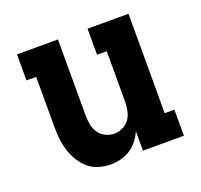

<svg xmlns="http://www.w3.org/2000/svg" viewBox="-100 -642 799 762"><g transform="rotate(-20 300.0 -261.0)"><path d="M246 8Q220 8 195 0.5Q170 -7 151 -23.5Q132 -40 118.5 -62.5Q105 -85 97.5 -109.5Q90 -134 87.5 -159Q85 -184 85 -210V-420H44V-530H217V-210Q217 -191 220.5 -171.5Q224 -152 234.5 -136Q245 -120 263 -111Q281 -102 300 -102Q319 -102 337 -111Q355 -120 365.5 -136Q376 -152 379.5 -171.5Q383 -191 383 -210V-420H342V-530H515V-110H556V0H383V-82Q374 -62 360.5 -44.5Q347 -27 328.5 -15Q310 -3 288.5 2.5Q267 8 246 8Z"/></g></svg>

Font: Iosevka Slab XBdEx
Style: Regular
Weight: 800
Width: 7
Monospace: yes
Designer: Belleve Invis
Foundry: Belleve Invis
Version: Version 11.1.0; ttfautohint (v1.8.3)